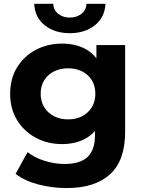

<svg xmlns="http://www.w3.org/2000/svg" viewBox="-20 -771 740 993"><path d="M325 201.6Q248.8 201.6 178.4 183.1Q108 164.6 60.6 128.2L122.8 15.8Q157.2 43.8 209.4 60.4Q261.6 77 313.4 77Q396.1 77 433.7 40Q471.2 2.9 471.2 -70.2V-150.5L481.2 -286.2L478.6 -422.4V-537.9H627.2V-89.7Q627.2 59.7 548.9 130.6Q470.5 201.6 325 201.6ZM300.9 -25.8Q226.5 -25.8 165.6 -58.3Q104.7 -90.8 68.6 -149.2Q32.5 -207.6 32.5 -286.2Q32.5 -364.7 68.6 -423.1Q104.7 -481.5 165.6 -513.5Q226.5 -545.5 300.9 -545.5Q369.5 -545.5 421 -518.1Q472.5 -490.7 501.8 -433.1Q531 -375.6 531 -286.2Q531 -196.8 501.8 -139.2Q472.5 -81.6 421 -53.7Q369.5 -25.8 300.9 -25.8ZM331.9 -153.5Q373.4 -153.5 405.3 -170.2Q437.1 -187 455.2 -216.9Q473.2 -246.9 473.2 -286.2Q473.2 -325.8 455.2 -355.6Q437.1 -385.3 405.3 -401.6Q373.4 -417.8 331.9 -417.8Q291.5 -417.8 259.1 -401.6Q226.7 -385.3 208.5 -355.6Q190.3 -325.8 190.3 -286.2Q190.3 -246.9 208.5 -216.9Q226.7 -187 259.1 -170.2Q291.5 -153.5 331.9 -153.5ZM341.1 -599.4Q263.2 -599.4 211.7 -640.1Q160.3 -680.8 156.9 -751.3H255.1Q257.1 -718.5 281.5 -699.3Q305.9 -680.1 341.1 -680.1Q376.3 -680.1 401.1 -699.3Q425.8 -718.5 427.2 -751.3H525.4Q522 -680.8 470.5 -640.1Q419.1 -599.4 341.1 -599.4Z"/></svg>

Font: Montserrat Alternates Thin
Style: Regular
Weight: 100
Designer: Julieta Ulanovsky
Foundry: Julieta Ulanovsky
Version: Version 9.000